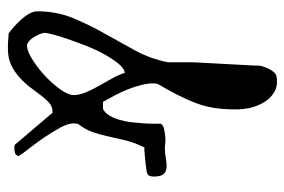

<svg xmlns="http://www.w3.org/2000/svg" viewBox="-140 -594 736 497"><g transform="rotate(90 228.5 -346.0)"><path d="M9.8 -74.2Q9.8 -124 27.3 -166.5Q44.9 -209 67.4 -248.5Q89.8 -288.1 111.3 -327.6Q132.8 -367.2 141.6 -412.1Q141.6 -414.1 141.6 -422.9Q141.6 -431.6 141.6 -440.9Q141.6 -450.2 141.6 -458.5Q141.6 -466.8 141.6 -468.8Q141.6 -478.5 143.1 -503.9Q144.5 -529.3 146 -558.1Q147.5 -586.9 148.9 -611.8Q150.4 -636.7 150.4 -647.5Q150.4 -651.4 152.8 -658.7Q155.3 -666 158.7 -673.3Q162.1 -680.7 167.5 -686.5Q172.9 -692.4 178.7 -693.4Q202.1 -697.3 218.8 -687.5Q235.4 -677.7 245.1 -661.1Q254.9 -644.5 259.8 -625Q263.7 -605.5 263.7 -587.9Q263.7 -556.6 259.8 -531.7Q255.9 -506.8 247.1 -483.9Q238.3 -460.9 226.1 -437Q213.9 -413.1 197.3 -384.8Q197.3 -382.8 196.8 -379.9Q196.3 -377 196.3 -375Q196.3 -359.4 200.7 -342.3Q205.1 -325.2 211.9 -308.1Q218.8 -291 227.5 -274.4Q236.3 -257.8 244.1 -244.1H262.7Q272.5 -249 279.3 -260.3Q286.1 -271.5 290.5 -286.1Q294.9 -300.8 296.9 -317.4Q298.8 -334 299.8 -349.1Q300.8 -364.3 300.8 -376.5Q300.8 -388.7 300.8 -394.5Q305.7 -400.4 314.9 -402.3Q324.2 -404.3 333 -405.3Q341.8 -406.2 350.6 -405.3Q359.4 -404.3 365.2 -404.3Q377 -404.3 389.6 -406.7Q402.3 -409.2 413.1 -408.7Q423.8 -408.2 430.7 -401.4Q437.5 -394.5 437.5 -376Q437.5 -366.2 434.1 -361.8Q430.7 -357.4 418 -356.4Q413.1 -355.5 405.3 -354.5Q397.5 -353.5 390.1 -353Q382.8 -352.5 375 -351.6Q367.2 -350.6 362.3 -351.6Q348.6 -323.2 343.3 -300.3Q337.9 -277.3 333.5 -257.3Q329.1 -237.3 322.8 -218.3Q316.4 -199.2 300.8 -178.7Q300.8 -175.8 300.8 -173.8Q299.8 -171.9 299.8 -168Q299.8 -154.3 310.5 -134.3Q321.3 -114.3 335.4 -93.3Q349.6 -72.3 364.3 -53.7Q378.9 -35.2 384.8 -25.4Q380.9 -15.6 373 -15.6Q365.2 -13.7 355.5 -15.6L272.5 -113.3H270.5H268.6H267.6Q256.8 -113.3 247.1 -105Q237.3 -96.7 227.5 -83.5Q217.8 -70.3 206.5 -55.7Q195.3 -41 180.7 -27.8Q166 -14.6 148.4 -6.3Q130.9 2 107.4 2Q105.5 2 99.6 2Q93.8 2 86.9 1.5Q80.1 1 74.2 0.5Q68.4 0 66.4 0Q58.6 -5.9 48.8 -14.6Q39.1 -23.4 30.3 -33.2Q21.5 -43 15.6 -53.7Q9.8 -64.5 9.8 -74.2ZM65.4 -93.8Q65.4 -88.9 68.8 -80.6Q72.3 -72.3 77.1 -64.5Q82 -56.6 88.9 -51.3Q95.7 -45.9 103.5 -47.9Q117.2 -49.8 138.7 -64Q160.2 -78.1 179.2 -96.2Q198.2 -114.3 212.4 -134.3Q226.6 -154.3 226.6 -168Q226.6 -182.6 219.7 -199.2Q212.9 -215.8 203.1 -232.9Q193.4 -250 183.6 -267.6Q173.8 -285.2 168.9 -300.8Q157.2 -298.8 145 -283.7Q132.8 -268.6 121.1 -247.6Q109.4 -226.6 99.6 -201.7Q89.8 -176.8 82 -154.3Q74.2 -131.8 69.8 -114.7Q65.4 -97.7 65.4 -93.8Z"/></g></svg>

Font: Indie Flower
Style: Regular
Weight: 400
Designer: Kimberly Geswein
Foundry: Kimberly Geswein
Version: Version 1.001 2010